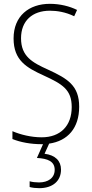

<svg xmlns="http://www.w3.org/2000/svg" viewBox="-20 -744 479 1004"><path d="M299 143C299 97 269 67 213 60L237 7C334 -7 394 -74 394 -186C394 -297 333 -333 231 -380C149 -417 90 -449 90 -544C90 -635 149 -688 241 -688C278 -688 323 -681 368 -659L383 -692C345 -711 294 -724 241 -724C131 -724 51 -660 51 -543C51 -428 119 -390 209 -349C307 -304 355 -275 355 -184C355 -86 296 -26 198 -26C143 -26 87 -40 45 -58V-17C87 0 141 10 197 10C200 10 203 10 205 10L173 82C230 85 266 100 266 144C266 187 231 210 184 210C167 210 149 208 135 204V234C149 238 168 240 185 240C255 240 299 203 299 143Z"/></svg>

Font: Noto Sans Myanmar Condensed ExtraLight
Style: Regular
Weight: 200
Width: 3
Designer: Monotype Design Team
Foundry: Monotype Imaging Inc.
Version: Version 2.107